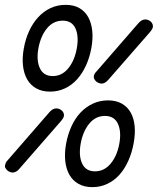

<svg xmlns="http://www.w3.org/2000/svg" viewBox="-40 -760 660 790"><path d="M340 10Q307 10 283 -3.5Q259 -17 245.5 -41Q232 -65 228.5 -97.5Q225 -130 232 -169Q239 -207 254 -240Q269 -273 291 -296.5Q313 -320 342 -333.5Q371 -347 404 -347Q438 -347 461.5 -333.5Q485 -320 498 -296.5Q511 -273 514 -241Q517 -209 510 -171Q503 -132 488 -98.5Q473 -65 451.5 -41Q430 -17 401.5 -3.5Q373 10 340 10ZM351 -55Q389 -55 415.5 -87Q442 -119 451 -169Q460 -219 445 -251Q430 -283 392 -283Q353 -283 327 -251Q301 -219 292 -169Q283 -119 298 -87Q313 -55 351 -55ZM166 -383Q133 -383 109 -396.5Q85 -410 71.5 -434Q58 -458 54.5 -490.5Q51 -523 58 -561Q65 -600 80 -632.5Q95 -665 117 -689Q139 -713 167.5 -726.5Q196 -740 230 -740Q264 -740 287 -726.5Q310 -713 323 -689.5Q336 -666 339.5 -633.5Q343 -601 336 -563Q329 -524 314 -491Q299 -458 277.5 -434Q256 -410 227.5 -396.5Q199 -383 166 -383ZM177 -447Q215 -447 241 -479Q267 -511 276 -561Q285 -611 270.5 -643Q256 -675 218 -675Q179 -675 153 -643Q127 -611 118 -561Q109 -512 124 -479.5Q139 -447 177 -447ZM163 -298Q170 -306 177 -310Q184 -314 192 -314Q198 -314 204 -311.5Q210 -309 214.5 -305Q219 -301 221.5 -295Q224 -289 223 -283Q222 -278 219.5 -273.5Q217 -269 212 -263L41 -67Q34 -58 26.5 -54Q19 -50 12 -50Q7 -50 0.5 -52.5Q-6 -55 -10.5 -59.5Q-15 -64 -18 -69.5Q-21 -75 -19 -81Q-18 -86 -16 -90.5Q-14 -95 -9 -100ZM529 -664Q536 -672 543 -676Q550 -680 558 -680Q564 -680 570 -677.5Q576 -675 580.5 -671Q585 -667 587.5 -661Q590 -655 589 -649Q588 -644 585.5 -639.5Q583 -635 578 -629L406 -432Q399 -424 392 -420Q385 -416 378 -416Q373 -416 366.5 -418.5Q360 -421 355.5 -425Q351 -429 348 -435Q345 -441 346 -447Q347 -452 349.5 -456.5Q352 -461 357 -466Z"/></svg>

Font: Maple Mono NL ExtraLight
Style: Italic
Weight: 275
Italic angle: -10°
Monospace: yes
Designer: subframe7536
Version: Version 7.000